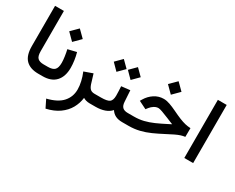

<svg xmlns="http://www.w3.org/2000/svg" viewBox="-121 -1163 2348 1920"><g transform="rotate(30 1053.5 -203.0)"><path d="M267.1 0H254.9Q162.1 0 112.3 -49.3Q62.5 -98.6 62.5 -207.5V-671.9H164.6V-207Q164.6 -148.4 187.3 -127.9Q210 -107.4 254.9 -107.4H267.1Z M508.3 -212.9Q508.3 -111.8 456.8 -55.9Q405.3 0 305.7 0H247.6V-107.4H305.7Q359.4 -107.4 382.3 -130.4Q405.3 -153.3 405.3 -211.4Q405.3 -241.2 399.4 -282Q393.6 -322.8 385.3 -357.9L483.9 -381.8Q495.6 -341.8 502 -296.6Q508.3 -251.5 508.3 -212.9ZM312 -522.5 390.1 -600.1 468.3 -522.5 390.1 -444.3Z M773.9 -20Q766.1 45.4 733.9 103Q701.7 160.6 642.1 203.4Q582.5 246.1 493.7 266.1L449.2 175.8Q568.8 146.5 622.6 85.4Q676.3 24.4 676.3 -59.6Q676.3 -102.1 665.5 -149.9Q654.8 -197.8 634.8 -244.6L733.4 -279.8L766.6 -171.4Q778.8 -135.7 796.1 -121.6Q813.5 -107.4 844.7 -107.4H863.8V0H850.1Q824.2 0 804.9 -6.1Q785.6 -12.2 773.9 -20Z M1238.3 0H1226.6Q1177.7 0 1145.8 -16.1Q1113.8 -32.2 1093.8 -64Q1065.9 -31.7 1020.8 -15.9Q975.6 0 917 0H844.2V-107.4H918Q989.3 -107.4 1014.9 -126Q1040.5 -144.5 1041 -198.7Q1041 -224.6 1039.6 -252.7Q1038.1 -280.8 1036.6 -306.2L1136.2 -317.4L1144.5 -186.5Q1147 -145.5 1166.7 -126.5Q1186.5 -107.4 1227.5 -107.4H1238.3ZM1013.2 -481.9 1086.9 -555.7 1161.1 -481.9 1086.9 -407.2ZM850.1 -481.9 923.8 -555.7 998 -481.9 923.8 -407.2Z M1431.2 -559.1 1509.3 -636.7 1587.4 -559.1 1509.3 -481ZM1218.8 0V-107.4H1298.3Q1357.9 -107.4 1409.4 -120.1Q1460.9 -132.8 1514.2 -156.2Q1567.4 -179.7 1631.8 -212.9L1668.5 -231.9Q1658.7 -234.9 1645.3 -241Q1631.8 -247.1 1597.7 -260.7Q1547.9 -281.2 1516.1 -292.5Q1484.4 -303.7 1470.2 -303.7Q1445.3 -303.7 1421.1 -288.8Q1397 -273.9 1379.9 -252L1361.8 -228.5L1271.5 -273.4L1284.2 -294.9Q1315.4 -347.2 1364 -378.7Q1412.6 -410.2 1470.7 -410.2Q1503.4 -410.2 1541.5 -396.7Q1579.6 -383.3 1623 -362.3Q1676.3 -336.4 1714.4 -321Q1752.4 -305.7 1783.4 -298.3Q1814.5 -291 1846.7 -289.6L1845.7 -188.5Q1821.3 -185.5 1797.4 -178Q1773.4 -170.4 1740 -154.5Q1706.5 -138.7 1653.3 -110.4Q1593.8 -79.1 1537.6 -54Q1481.4 -28.8 1422.6 -14.4Q1363.8 0 1296.9 0Z M1942.4 -671.9H2044.4V-0.5H1942.4Z"/></g></svg>

Font: Vazir Medium FD-UI
Style: Medium-FD-UI
Weight: 500
Designer: Saber Rastikerdar
Foundry: Saber Rastikerdar
Version: Version 30.1.0